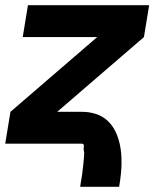

<svg xmlns="http://www.w3.org/2000/svg" viewBox="-20 -550 616 735"><path d="M287 165H436Q441 137 443.5 109.5Q446 82 445 55Q444 28 438.5 2Q433 -24 421.5 -47.5Q410 -71 391 -88.5Q372 -106 346.5 -114Q321 -122 294 -122H199L531 -408L551 -530H87L67 -408H352L20 -122L0 0H294Q297 0 299.5 2.5Q302 5 301 9Q301 9 301 9.5Q301 10 301 10Q299 19 301 27Q303 35 302 44Q301 53 300.5 61.5Q300 70 299 78.5Q298 87 297 95.5Q296 104 295 113Q294 122 292.5 130.5Q291 139 289.5 147.5Q288 156 287 165Z"/></svg>

Font: Iosevka Sparkle Heavy Oblique
Style: Regular
Weight: 900
Italic angle: -9°
Designer: Belleve Invis
Foundry: Belleve Invis
Version: Version 4.5.0; ttfautohint (v1.8.3)